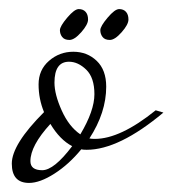

<svg xmlns="http://www.w3.org/2000/svg" viewBox="-20 -392 380 423"><path d="M189 -86Q181 -86 177 -87Q214 -144 214 -201Q214 -238 193 -258Q172 -278 141.5 -278Q111 -278 88 -258Q65 -238 65 -206Q65 -174 77 -145Q6 -74 6 -31.5Q6 11 44 11Q68 11 100 -9.5Q132 -30 159 -63Q163 -62 171 -62Q242 -62 340 -144L323 -149Q245 -86 189 -86ZM157 -96Q132 -113 116 -148.5Q100 -184 100 -210Q100 -256 132 -256Q152 -256 170 -238.5Q188 -221 188 -184.5Q188 -148 157 -96ZM47 -37Q47 -71 91 -119Q112 -84 139 -70Q99 -17 73 -17Q47 -17 47 -37ZM153.5 -372Q163 -372 168.5 -366Q174 -360 174 -349Q174 -338 159 -321Q144 -304 133 -304Q122 -304 117 -310.5Q112 -317 112 -325.5Q112 -334 128 -353Q144 -372 153.5 -372ZM242.5 -372Q252 -372 257.5 -366Q263 -360 263 -349Q263 -338 248 -321Q233 -304 222 -304Q211 -304 206 -310.5Q201 -317 201 -325.5Q201 -334 217 -353Q233 -372 242.5 -372Z"/></svg>

Font: Mrs Saint Delafield
Style: Regular
Weight: 400
Designer: Alejandro Paul
Foundry: Alejandro Paul
Version: Version 1.000